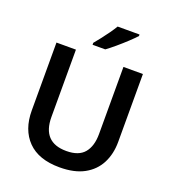

<svg xmlns="http://www.w3.org/2000/svg" viewBox="-165 -1062 1072 1196"><g transform="rotate(20 370.5 -464.0)"><path d="M657 -264Q657 -184 625 -122Q593 -60 529 -25Q465 10 367 10Q228 10 156 -63.5Q84 -137 84 -264V-714H213V-268Q213 -100 372 -100Q454 -100 491 -144.5Q528 -189 528 -269V-714H657ZM553 -928Q536 -909 505.5 -880.5Q475 -852 442 -824Q409 -796 384 -778H300V-791Q315 -809 335.5 -835Q356 -861 375.5 -888.5Q395 -916 408 -938H553Z"/></g></svg>

Font: Noto Sans Lao Looped SemiBold
Style: Regular
Weight: 600
Designer: Mark Frömberg, Ben Mitchell
Foundry: The Fontpad Ltd
Version: Version 1.002; ttfautohint (v1.8.4.7-5d5b)